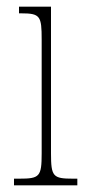

<svg xmlns="http://www.w3.org/2000/svg" viewBox="-20 -556 259 576"><path d="M22 0H212V-20H199C139 -20 133 -26 133 -96V-536H37V-516H43C101 -516 105 -508 105 -437V-96C105 -26 99 -20 38 -20H22Z"/></svg>

Font: Noto Serif Armenian ExtraCondensed Thin
Style: Regular
Weight: 100
Width: 2
Designer: Monotype Design Team
Foundry: Monotype Imaging Inc.
Version: Version 2.008